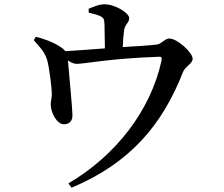

<svg xmlns="http://www.w3.org/2000/svg" viewBox="-20 -812 1040 893"><path d="M393 -753C413 -748 434 -744 448 -736C464 -728 465 -719 466 -698L468 -587C410 -583 340 -577 284 -574C278 -582 268 -590 251 -600C222 -618 182 -632 147 -641L137 -625C163 -596 187 -572 199 -534C209 -500 221 -405 221 -371C220 -352 215 -335 216 -324C217 -288 244 -233 279 -234C302 -235 317 -248 317 -276C317 -305 300 -481 296 -531C312 -520 323 -515 339 -515C370 -515 492 -540 717 -548C732 -549 734 -545 731 -529C681 -300 521 -90 298 41L313 61C586 -54 735 -231 832 -479C841 -502 876 -516 876 -539C876 -567 805 -633 767 -633C748 -633 731 -608 711 -605C673 -600 609 -597 551 -593C552 -620 554 -650 557 -670C561 -701 581 -705 581 -728C581 -750 518 -792 466 -792C439 -792 416 -781 392 -771Z"/></svg>

Font: Noto Serif JP SemiBold
Style: Regular
Weight: 600
Designer: Ryoko NISHIZUKA 西塚涼子 (kana & ideographs); Frank Grießhammer (Latin, Greek & Cyrillic); Wenlong ZHANG 张文龙 (bopomofo); San
Foundry: Adobe
Version: Version 2.001;hotconv 1.1.0;makeotfexe 2.6.0